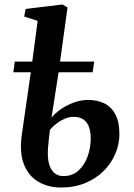

<svg xmlns="http://www.w3.org/2000/svg" viewBox="-20 -826 600 857"><path d="M210 -301Q225.5 -320.5 251.5 -338.5Q277.5 -356.5 309.2 -368.2Q341 -380 373.5 -380Q416 -380 447.2 -363.8Q478.5 -347.5 495.8 -313.8Q513 -280 513 -227.5Q513 -181.5 494.5 -138.8Q476 -96 442 -62.2Q408 -28.5 360 -8.8Q312 11 252.5 11Q196 11 152 -14.2Q108 -39.5 87 -92Q66 -144.5 77.5 -225.5L117.5 -503.5H39.5L46 -551H124L148 -733L88 -752L94.5 -786L258 -806L281.5 -793L248 -551H400.5L393.5 -503.5H241.5ZM307 -304.5Q289.5 -304.5 269.5 -296Q249.5 -287.5 232 -274.2Q214.5 -261 203 -246.5Q200.5 -227 198.2 -207.5Q196 -188 194.5 -168.5Q191 -122.5 199 -94.2Q207 -66 223.8 -53Q240.5 -40 262 -40Q304 -40 331.2 -65.5Q358.5 -91 371.8 -129.8Q385 -168.5 385 -208Q385 -234.5 378.2 -256.2Q371.5 -278 354.5 -291.2Q337.5 -304.5 307 -304.5Z"/></svg>

Font: Merriweather 36pt SemiBold
Style: Italic
Weight: 600
Italic angle: -7.8°
Version: Version 2.101